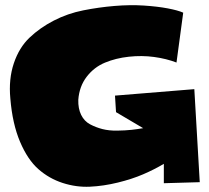

<svg xmlns="http://www.w3.org/2000/svg" viewBox="-20 -752 810 743"><path d="M732 -407 753 -47 614 -43V-118Q577 -96 534 -77.5Q491 -59 436 -45.5Q381 -32 328 -29.5Q275 -27 222.5 -44Q170 -61 128.5 -97.5Q87 -134 57.5 -203.5Q28 -273 20 -371Q13 -446 33.5 -507Q54 -568 94.5 -606.5Q135 -645 188.5 -672.5Q242 -700 302.5 -712Q363 -724 423.5 -729Q484 -734 537 -730.5Q590 -727 629.5 -719.5Q669 -712 689 -703L663 -510Q624 -525 576.5 -531.5Q529 -538 478.5 -532.5Q428 -527 386 -509.5Q344 -492 315.5 -455Q287 -418 283 -366Q282 -332 294 -307.5Q306 -283 328.5 -271Q351 -259 376.5 -252.5Q402 -246 433.5 -246.5Q465 -247 488 -249.5Q511 -252 534 -256L429 -318L425 -382Z"/></svg>

Font: LONDON PRESLEY
Style: Regular
Weight: 400
Version: Version 001.000